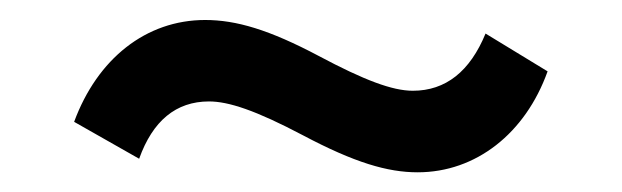

<svg xmlns="http://www.w3.org/2000/svg" viewBox="-20 -379 628 194"><path d="M402 -204.9C460.8 -204.9 510.8 -244.1 533.3 -306.9L470.6 -345.1C454.9 -306.9 430.4 -287.3 397.1 -287.3C376.5 -287.3 348 -298 302 -322.5C252 -349 218.6 -358.8 187.3 -358.8C127.5 -358.8 78.4 -319.6 54.9 -255.9L120.6 -218.6C134.3 -256.9 157.8 -276.5 191.2 -276.5C210.8 -276.5 238.2 -267.6 286.3 -242.2C338.2 -214.7 371.6 -204.9 402 -204.9Z"/></svg>

Font: LL Pando Sans
Style: Bold
Weight: 700
Designer: Joshua Smith
Foundry: Joshua Smith
Version: Version 1.000;Glyphs 3.2.1 (3258)